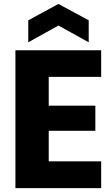

<svg xmlns="http://www.w3.org/2000/svg" viewBox="-20 -965 577 985"><path d="M59.1 0V-707H499V-570.8H230V-422.9H469.2V-293.9H230V-137.2H499V0ZM125 -748V-860.8L279.8 -944.8L435.1 -860.8V-748L279.8 -834Z"/></svg>

Font: Biathlonist
Style: Bold
Weight: 700
Designer: Go4gold
Foundry: Go4gold
Version: Version 3.010;FEAKit 1.0